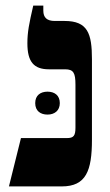

<svg xmlns="http://www.w3.org/2000/svg" viewBox="-20 -667 392 687"><path d="M12 0H201C288 0 309 -56 309 -167V-455C309 -547 294 -592 211 -592H176C148 -592 135 -604 135 -629V-647H99C84 -582 78 -552 78 -512C78 -446 101 -419 155 -419H213C243 -419 250 -406 250 -364V-210C250 -181 243 -173 220 -173H55ZM106 -298C106 -270 125 -257 150 -257C175 -257 194 -271 194 -298C194 -326 175 -339 150 -339C125 -339 106 -326 106 -298Z"/></svg>

Font: Noto Serif Hebrew SemiCondensed ExtraBold
Style: Regular
Weight: 800
Width: 4
Designer: Monotype Design Team
Foundry: Monotype Imaging Inc.
Version: Version 2.004